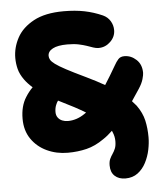

<svg xmlns="http://www.w3.org/2000/svg" viewBox="-58 -761 830 978"><g transform="rotate(-5 356.5 -272.0)"><path d="M544 166Q510 166 489.5 147Q469 128 469 93Q469 73 475 60Q481 47 489 35.5Q497 24 503 9.5Q509 -5 509 -28Q509 -52 499 -75Q497 -78 496 -82Q471 -58 448 -43Q404 -12 359 -1Q314 10 263 10Q205 10 156 -13Q107 -36 77.5 -79Q48 -122 48 -182Q48 -247 76 -291Q92 -317 113 -338Q88 -360 73 -381Q52 -410 45 -438Q38 -466 38 -494Q38 -547 64.5 -596.5Q91 -646 150 -678Q209 -710 304 -710Q363 -710 410 -700.5Q457 -691 502 -671Q526 -660 539 -638.5Q552 -617 552 -592Q552 -558 526 -533Q500 -508 466 -508Q452 -508 438 -513Q424 -518 406.5 -524Q389 -530 365.5 -535Q342 -540 308 -540Q259 -540 233.5 -526.5Q208 -513 208 -490Q208 -480 213.5 -470Q219 -460 236.5 -447Q254 -434 290.5 -414.5Q327 -395 390 -365Q442 -340 482 -317Q509 -359 539 -411Q550 -431 561 -443Q572 -455 592 -455Q626 -455 653 -430Q680 -405 680 -362Q680 -352 674 -330.5Q668 -309 651 -283Q630 -251 611 -223Q623 -210 633 -198Q661 -159 670 -119Q679 -79 679 -33Q679 -3 672 31Q665 65 649 96Q633 127 607 146.5Q581 166 544 166ZM373 -186Q324 -216 248 -253Q242 -256 236 -259Q229 -249 226 -241Q218 -224 218 -202Q218 -185 226.5 -173.5Q235 -162 248.5 -156.5Q262 -151 277 -151Q322 -151 363 -179Q368 -182 373 -186Z"/></g></svg>

Font: Shantell Sans Light ExtraBold
Style: Regular
Weight: 800
Version: Version 1.011;[c5ecc13dd]